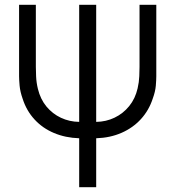

<svg xmlns="http://www.w3.org/2000/svg" viewBox="-20 -560 735 805"><path d="M383.3 225H312V19.7Q254.2 17.8 206.5 -2.3Q158.8 -22.3 125.1 -58.8Q91.3 -95.2 75 -145.7Q64.5 -175.5 62.2 -200.9Q60 -226.3 60 -240.3V-540H130.3V-279.3Q130.3 -265.5 131.4 -239.5Q132.5 -213.5 139 -187Q149.5 -144 174.8 -113.3Q200.2 -82.7 235.7 -66.1Q271.2 -49.5 312 -49V-540H383.3V-49Q424.7 -49.5 460.6 -66.8Q496.5 -84 521.8 -115.3Q547.2 -146.7 557 -189.7Q563 -215.3 564 -240.8Q565 -266.3 565 -279.3V-540H635.3V-240.3Q635.3 -225 633.3 -200.6Q631.3 -176.2 620.3 -146.3Q604.3 -97.3 571 -60.8Q537.7 -24.2 489.9 -3.2Q442.2 17.8 383.3 19.7Z"/></svg>

Font: Manrope Variable Light
Style: Regular
Weight: 200
Designer: Mikhail Sharanda
Foundry: Mikhail Sharanda
Version: Version 4.505